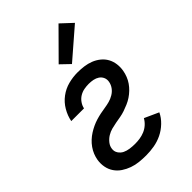

<svg xmlns="http://www.w3.org/2000/svg" viewBox="-229 -859 959 959"><g transform="rotate(-45 250.0 -380.0)"><path d="M218 8Q193 8 169 5.5Q145 3 122.5 -5Q100 -13 80.5 -26Q61 -39 48 -58Q35 -77 30.5 -100.5Q26 -124 30 -149Q33 -166 39.5 -182Q46 -198 56.5 -213Q67 -228 80.5 -240.5Q94 -253 109 -262.5Q124 -272 140 -279.5Q156 -287 172.5 -292Q189 -297 206 -300.5Q223 -304 240 -306.5Q257 -309 273.5 -313.5Q290 -318 306 -327.5Q322 -337 332.5 -351.5Q343 -366 346 -383Q349 -399 343 -412.5Q337 -426 325 -434Q313 -442 298 -445Q283 -448 267 -448Q251 -448 234.5 -445Q218 -442 203 -433Q188 -424 177.5 -409Q167 -394 164 -378H74Q80 -410 97.5 -440Q115 -470 142.5 -490.5Q170 -511 202.5 -519.5Q235 -528 267 -528Q291 -528 313.5 -525Q336 -522 356.5 -514Q377 -506 394.5 -492Q412 -478 422.5 -459Q433 -440 436 -417.5Q439 -395 435 -372Q432 -355 425.5 -338.5Q419 -322 409 -307.5Q399 -293 386 -280.5Q373 -268 358 -258Q343 -248 326.5 -241Q310 -234 294 -228.5Q278 -223 261 -220Q244 -217 227 -214Q210 -211 193 -206.5Q176 -202 160.5 -192.5Q145 -183 133.5 -168.5Q122 -154 120 -138Q117 -120 126.5 -105.5Q136 -91 150.5 -84Q165 -77 183 -74.5Q201 -72 219 -72Q236 -72 253 -74.5Q270 -77 287 -84Q304 -91 318 -103.5Q332 -116 341 -132L416 -98Q404 -72 381 -50Q358 -28 331 -15Q304 -2 275 3Q246 8 218 8ZM278 -577 230 -623 374 -768 434 -712Z"/></g></svg>

Font: Iosevka Curly Medium
Style: Italic
Weight: 500
Italic angle: -9°
Monospace: yes
Designer: Belleve Invis
Foundry: Belleve Invis
Version: Version 22.1.2; ttfautohint (v1.8.4)